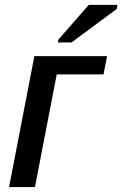

<svg xmlns="http://www.w3.org/2000/svg" viewBox="-20 -755 494 775"><path d="M451.2 -718.8 268.6 -583.5H213.9L215.8 -595.2L338.4 -735.4H454.1ZM209 -454.6 121.1 0H16.6L118.7 -528.3H412.1L397.9 -454.6Z"/></svg>

Font: Arimo Medium
Style: Italic
Weight: 500
Italic angle: -12°
Designer: Steve Matteson
Foundry: Monotype Imaging Inc.
Version: Version 1.33